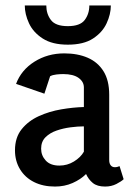

<svg xmlns="http://www.w3.org/2000/svg" viewBox="-20 -681 496 705"><path d="M182 4Q138 4 105 -12.5Q72 -29 53.5 -59.5Q35 -90 35 -129Q35 -176 59.5 -206.5Q84 -237 122.5 -254.5Q161 -272 205 -279.5Q249 -287 288 -288V-360Q288 -381 268.5 -395Q249 -409 212 -409Q201 -409 187 -407.5Q173 -406 164 -401L143 -337L39 -373Q58 -424 106.5 -454.5Q155 -485 216 -485Q265 -485 302 -469Q339 -453 360 -419.5Q381 -386 381 -333V-93Q381 -81 386.5 -74Q392 -67 402 -67Q407 -67 412 -68.5Q417 -70 419 -71L434 -23Q426 -15 407.5 -5.5Q389 4 366 4Q337 4 321 -9Q305 -22 296 -42Q276 -22 246.5 -9Q217 4 182 4ZM198 -73Q227 -73 251.5 -88Q276 -103 288 -124V-217Q266 -217 239 -213.5Q212 -210 187.5 -201.5Q163 -193 147 -177Q131 -161 131 -135Q131 -110 148 -91.5Q165 -73 198 -73ZM229 -517Q172 -517 137 -539.5Q102 -562 86.5 -595.5Q71 -629 71 -661H150Q150 -630 167 -607.5Q184 -585 229 -585Q274 -585 291 -607.5Q308 -630 308 -661H387Q387 -629 371.5 -595.5Q356 -562 321.5 -539.5Q287 -517 229 -517Z"/></svg>

Font: Kreon Light
Style: Regular
Weight: 400
Version: Version 2.002